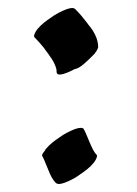

<svg xmlns="http://www.w3.org/2000/svg" viewBox="-20 -556 342 479"><path d="M198 -498C189 -510 179 -522 168 -533C166 -535 163 -536 160 -536C155 -536 150 -534 146 -533C133 -528 119 -521 107 -512C95 -504 83 -495 74 -484C72 -482 65 -472 65 -466C65 -465 65 -464 66 -463C74 -455 82 -446 90 -436L92 -433C103 -418 117 -401 121 -382V-378C121 -372 124 -370 129 -370C140 -370 160 -380 167 -384C178 -384 199 -405 207 -413L216 -422C220 -427 223 -432 225 -438C225 -460 213 -480 200 -495ZM204 -200C199 -211 195 -223 189 -234C188 -236 185 -237 182 -237C176 -237 170 -235 167 -234C154 -229 140 -222 128 -213C116 -205 104 -196 95 -185C93 -183 93 -182 93 -182C93 -182 91 -179 91 -179C88 -175 85 -172 85 -168C85 -167 86 -165 87 -164C92 -154 96 -142 101 -131C105 -121 110 -109 119 -100C121 -98 124 -97 127 -97C132 -97 137 -99 141 -100C154 -105 168 -112 180 -121C192 -129 204 -138 213 -149C215 -151 222 -161 222 -167C222 -168 222 -169 221 -170C213 -178 209 -189 204 -200Z"/></svg>

Font: Petaluma Script
Style: Regular
Weight: 400
Designer: Daniel Spreadbury
Foundry: Steinberg Media Technologies GmbH
Version: Version 1.10